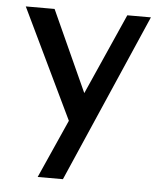

<svg xmlns="http://www.w3.org/2000/svg" viewBox="-47 -456 589 697"><g transform="rotate(5 247.0 -107.5)"><path d="M475 -414 208 199H116L211 -14L19 -414H124L258 -119L389 -414Z"/></g></svg>

Font: Josefin Sans
Style: Regular
Weight: 400
Designer: Santiago Orozco
Foundry: Typemade
Version: Version 2.000